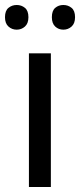

<svg xmlns="http://www.w3.org/2000/svg" viewBox="-31 -750 321 770"><path d="M173 0H85V-536H173ZM-11 -681Q-11 -707 3 -718.5Q17 -730 36 -730Q55 -730 69 -718.5Q83 -707 83 -681Q83 -656 69 -643.5Q55 -631 36 -631Q17 -631 3 -643.5Q-11 -656 -11 -681ZM177 -681Q177 -707 190.5 -718.5Q204 -730 223 -730Q242 -730 256 -718.5Q270 -707 270 -681Q270 -656 256 -643.5Q242 -631 223 -631Q204 -631 190.5 -643.5Q177 -656 177 -681Z"/></svg>

Font: Noto Sans Bassa Vah
Style: Regular
Weight: 400
Designer: Monotype Design Team
Foundry: Monotype Imaging Inc.
Version: Version 2.002